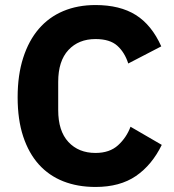

<svg xmlns="http://www.w3.org/2000/svg" viewBox="-20 -730 691 762"><path d="M359 12Q288 12 231 -10.5Q174 -33 134 -77.5Q94 -122 72 -188.5Q50 -255 50 -344Q50 -432 72 -500.5Q94 -569 134 -615.5Q174 -662 231 -686Q288 -710 359 -710Q456 -710 519 -670.5Q582 -631 620 -546L489 -478Q475 -522 445.5 -548.5Q416 -575 359 -575Q292 -575 251.5 -531.5Q211 -488 211 -405V-293Q211 -210 251.5 -166.5Q292 -123 359 -123Q415 -123 448.5 -153.5Q482 -184 498 -227L622 -155Q583 -75 519.5 -31.5Q456 12 359 12Z"/></svg>

Font: IBM Plex Sans KR
Style: Bold
Weight: 700
Designer: Mike Abbink; Paul van der Laan; Pieter van Rosmalen; Wujin Sim; Chorong Kim; Dohee Lee;
Foundry: Sandoll Inc.
Version: Version 1.001